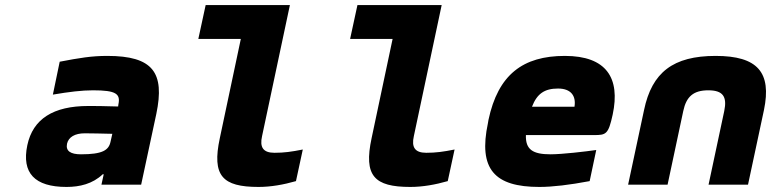

<svg xmlns="http://www.w3.org/2000/svg" viewBox="-20 -730 3048 759"><path d="M404 -509C342 -509 294 -501 216 -486L189 -356C254 -367 303 -373 348 -373C439 -373 457 -359 448 -317L447 -309C392 -311 350 -311 329 -311C191 -311 110 -260 88 -156C65 -46 117 9 243 9C295 9 346 -3 386 -41H390L381 0H538L598 -280C632 -443 585 -509 404 -509ZM245 -162C251 -188 276 -203 315 -203C341 -203 384 -202 424 -201L417 -170C410 -136 385 -120 300 -120C259 -120 239 -133 245 -162Z M1065 -126C1020 -126 1006 -148 1016 -192L1126 -710H793L764 -576H932L849 -184C817 -35 859 9 1002 9C1051 9 1101 0 1150 -14L1177 -139C1132 -130 1103 -126 1065 -126Z M1665 -126C1620 -126 1606 -148 1616 -192L1726 -710H1393L1364 -576H1532L1449 -184C1417 -35 1459 9 1602 9C1651 9 1701 0 1750 -14L1777 -139C1732 -130 1703 -126 1665 -126Z M2402 -277C2433 -422 2377 -509 2213 -509C2047 -509 1949 -435 1911 -256L1909 -244C1870 -61 1935 9 2112 9C2165 9 2231 1 2311 -14L2337 -137C2295 -131 2202 -120 2156 -120C2086 -120 2057 -139 2059 -196H2328C2376 -196 2385 -199 2402 -277ZM2083 -308C2103 -360 2133 -380 2186 -380C2237 -380 2258 -351 2251 -308Z M2526 -295 2463 0H2619L2681 -291C2693 -348 2721 -373 2780 -373C2838 -373 2855 -348 2843 -291L2781 0H2937L3000 -295C3031 -444 2975 -509 2809 -509C2641 -509 2557 -444 2526 -295Z"/></svg>

Font: LT Wave Mono Black
Style: Italic
Weight: 900
Designer: Daniel Lyons
Version: Version 2.5 (Glyphs App)